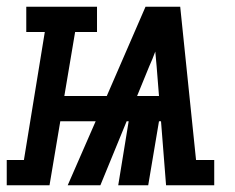

<svg xmlns="http://www.w3.org/2000/svg" viewBox="-77 -550 697 570"><path d="M-57 0V-75H-6L56 -455H1V-530H211V-455H146L114 -265H240L355 -530H458L505 -75H559V0H416L401 -190H395L363 0H274L305 -190H299L221 0H124L207 -190H102L70 0ZM330 -265H395L388 -353Q387 -364 386 -375Q385 -386 384 -397Q380 -386 375.5 -375Q371 -364 366 -353Z"/></svg>

Font: Iosevka Slab Extended Oblique
Style: Bold
Weight: 700
Width: 7
Italic angle: -9°
Monospace: yes
Designer: Belleve Invis
Foundry: Belleve Invis
Version: Version 11.1.1; ttfautohint (v1.8.3)